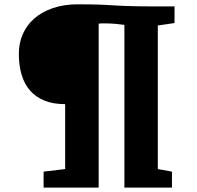

<svg xmlns="http://www.w3.org/2000/svg" viewBox="-20 -855 898 875"><path d="M178.7 -72.8 276.9 -84.5V-380.4Q223.1 -380.4 183.3 -396.2Q143.6 -412.1 117.4 -441.9Q91.3 -471.7 78.6 -514.2Q65.9 -556.6 65.9 -610.4Q65.9 -658.2 83.7 -699.2Q101.6 -740.2 136 -770.5Q170.4 -800.8 220.9 -818.1Q271.5 -835.4 336.4 -835.4Q377.4 -835.4 405.3 -834.7Q433.1 -834 455.3 -833Q477.5 -832 497.8 -830.6Q518.1 -829.1 543.7 -828.1Q569.3 -827.1 604.5 -826.4Q639.6 -825.7 691.9 -825.7H775.4V-750L699.2 -738.8V-84.5L763.7 -72.8V0H546.9V-741.7Q530.8 -744.1 506.1 -746.3Q481.4 -748.5 455.1 -748.5Q447.8 -748.5 439.9 -748.3Q432.1 -748 429.7 -747.1V0H178.7Z"/></svg>

Font: Merriweather UltraBold
Style: Regular
Weight: 900
Designer: Eben Sorkin ( sorkintype@gmail.com )
Foundry: Eben Sorkin
Version: Version 1.570; ttfautohint (v1.3) -l 8 -r 32 -G 0 -x 0 -H 60